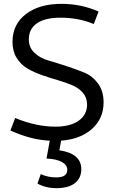

<svg xmlns="http://www.w3.org/2000/svg" viewBox="-20 -723 593 999"><path d="M274 256Q217 256 175 232L192 183Q229 200 273 200Q330 200 330 161Q330 135 301.5 119.5Q273 104 222 102L239 9Q142 5 34 -44L59 -109Q168 -64 268 -64Q346 -64 389.5 -95Q433 -126 433 -179Q433 -215 411.5 -240Q390 -265 356 -279.5Q322 -294 280.5 -306Q239 -318 197.5 -332.5Q156 -347 122 -367Q88 -387 66.5 -422Q45 -457 45 -505Q45 -596 114.5 -649.5Q184 -703 301 -703Q402 -703 493 -663L468 -598Q389 -631 295 -631Q215 -631 172.5 -602Q130 -573 130 -518Q130 -476 159 -448.5Q188 -421 231 -408.5Q274 -396 324.5 -379.5Q375 -363 418 -345.5Q461 -328 490 -288.5Q519 -249 519 -191Q519 -107 459.5 -53Q400 1 298 9L289 59Q403 76 403 157Q403 204 369.5 230Q336 256 274 256Z"/></svg>

Font: Cantarell
Style: Regular
Weight: 400
Designer: Dave Crossland, Nikolaus Waxweiler, Florian Fecher, Jacques Le Bailly, Eben Sorkin, Alexei Vanyashin, Alexios Zavras, Em
Version: Version 0.303